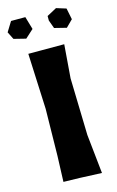

<svg xmlns="http://www.w3.org/2000/svg" viewBox="-152 -900 588 963"><g transform="rotate(-15 142.0 -419.0)"><path d="M49.8 -662.1 62.5 -373 58.6 -129.9 53.7 3.9 138.7 5.9 252 10.7 230.5 -192.4 222.7 -488.3 236.3 -662.1H117.2ZM-22.5 -793 -2.9 -753.9 59.6 -738.3 102.5 -777.3 83 -843.8H8.8ZM192.4 -796.9 208 -753.9 270.5 -738.3 305.7 -773.4 293.9 -832 243.2 -847.7 192.4 -820.3Z"/></g></svg>

Font: MaokenAssortedSans-Lite
Style: Lite
Weight: 400
Version: Version 1.400